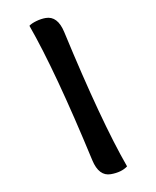

<svg xmlns="http://www.w3.org/2000/svg" viewBox="-98 -911 867 1065"><g transform="rotate(-10 336.0 -378.0)"><path d="M439 80Q372 80 351 -14Q235 -538 137 -809Q151 -820 179 -828Q207 -836 233 -836Q300 -836 321 -742Q437 -218 535 53Q499 80 439 80Z"/></g></svg>

Font: Lemonada
Style: Bold
Weight: 700
Designer: Mohamed Gaber (Arabic), Eduardo Tunni (Latin)
Foundry: Kief Type Foundry
Version: Version 4.004